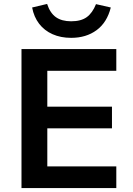

<svg xmlns="http://www.w3.org/2000/svg" viewBox="-20 -954 676 974"><path d="M89 0V-705H570V-595H220V-413H548V-303H220V-110H570V0ZM341 -762Q288 -762 246.5 -780.5Q205 -799 178.5 -833.5Q152 -868 143 -916L219 -934Q234 -888 263.5 -867Q293 -846 341 -846Q391 -846 420 -867Q449 -888 467 -933L542 -916Q523 -840 470 -801Q417 -762 341 -762Z"/></svg>

Font: Nunito Sans 9pt
Style: Bold
Weight: 700
Version: Version 3.101;gftools[0.9.27]